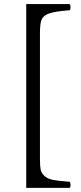

<svg xmlns="http://www.w3.org/2000/svg" viewBox="-20 -723 396 936"><path d="M107.9 192.9V-703.1H319.8Q323.7 -698.2 324 -688.2Q324.2 -678.2 319.8 -672.9Q249 -668 220 -657.5Q190.9 -647 182.9 -627.9Q174.8 -608.9 174.8 -561V49.8Q174.8 86.9 178 103.5Q181.2 120.1 196.5 134.5Q211.9 148.9 239 154.1Q266.1 159.2 319.8 163.1Q323.7 168 324 178Q324.2 188 319.8 192.9Z"/></svg>

Font: Linux Libertine O
Style: Regular
Weight: 400
Designer: Philipp H. Poll
Foundry: Philipp H. Poll
Version: Version 5.3.0